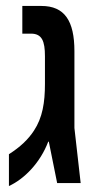

<svg xmlns="http://www.w3.org/2000/svg" viewBox="-20 -615 330 645"><path d="M10 10C62 -14 115 -68 142 -139H144L172 0H251L230 -185V-443C230 -545 197 -595 119 -595H55V-502H84C121 -502 131 -477 131 -426V-333C131 -271 123 -220 94 -176C75 -147 48 -121 10 -97Z"/></svg>

Font: Noto Sans Hebrew ExtraCondensed Medium
Style: Regular
Weight: 500
Width: 2
Designer: Monotype Design Team
Foundry: Monotype Imaging Inc.
Version: Version 2.004